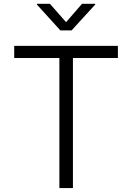

<svg xmlns="http://www.w3.org/2000/svg" viewBox="-20 -962 676 982"><path d="M52.7 -665.5H283.7V0H353V-665.5H583V-727.5H52.7ZM235.4 -942.4H168.9V-938.5L288.6 -806.6H346.2L466.8 -938.5V-942.4H399.4L317.9 -848.6Z"/></svg>

Font: Raveo Light
Style: Regular
Weight: 300
Designer: Jakub Foglar, Rasmus Andersson (Inter)
Foundry: Jakubfoglar.com
Version: Version 1.100;Glyphs 3.2.3 (3260)